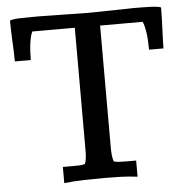

<svg xmlns="http://www.w3.org/2000/svg" viewBox="-51 -752 780 808"><g transform="rotate(-5 339.0 -348.0)"><path d="M592.3 -521.5Q592.3 -563 587.9 -593.5Q583.5 -624 575.7 -640.6H396V-126.5Q396 -106 397.7 -91.6Q399.4 -77.1 403.3 -65.9Q414.1 -63 426.5 -62.3Q439 -61.5 453.6 -61.5H497.6V6.8Q459.5 2 425.8 1Q392.1 0 359.9 0Q314.9 0 273.4 1Q231.9 2 188 6.8V-61.5H231.4Q246.1 -61.5 258.8 -62Q271.5 -62.5 281.7 -65.9Q289.1 -85 289.1 -118.7V-640.6H109.4Q101.6 -624 97.2 -593.5Q92.8 -563 92.8 -521.5H25.4Q25.4 -538.1 24.7 -559.8Q23.9 -581.5 22.7 -604.7Q21.5 -627.9 20.8 -651.1Q20 -674.3 20 -694.3Q30.8 -699.7 61.3 -700.7Q91.8 -701.7 135.3 -701.7Q140.6 -701.7 156.5 -701.4Q172.4 -701.2 193.6 -700.7Q214.8 -700.2 239.3 -700Q263.7 -699.7 285.4 -699.2Q307.1 -698.7 324 -698.5Q340.8 -698.2 347.7 -698.2Q360.4 -698.2 379.4 -698.5Q398.4 -698.7 419.4 -699.2Q440.4 -699.7 461.7 -700Q482.9 -700.2 500.2 -700.7Q517.6 -701.2 528.8 -701.4Q540 -701.7 541.5 -701.7Q585.9 -701.7 616.7 -700.4Q647.5 -699.2 658.2 -694.3Q658.2 -674.3 657.5 -651.1Q656.7 -627.9 655.8 -604.7Q654.8 -581.5 654.1 -559.8Q653.3 -538.1 653.3 -521.5Z"/></g></svg>

Font: Tienne
Style: Regular
Weight: 400
Designer: vernon adams
Foundry: vernon adams
Version: Version 1.001